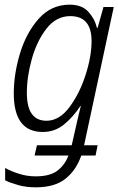

<svg xmlns="http://www.w3.org/2000/svg" viewBox="-20 -562 507 822"><path d="M95 -164Q95 -234 116.5 -310.5Q138 -387 179.5 -440Q221 -493 281 -493Q372 -493 372 -386Q372 -321 346.5 -241.5Q321 -162 277.5 -103.5Q234 -45 179 -45Q95 -45 95 -164ZM328 104H389L398 60H340L467 -532H423L398 -443H395Q385 -483 357.5 -512.5Q330 -542 278 -542Q199 -542 145.5 -481.5Q92 -421 65.5 -333Q39 -245 39 -162Q39 3 163 3Q215 3 254.5 -29.5Q294 -62 324 -108H326Q320 -85 314 -59Q308 -33 304 -15L287 60H138L128 104H273Q258 144 226 168.5Q194 193 133 193Q95 193 59.5 181.5Q24 170 2 157V210Q24 221 58 230.5Q92 240 133 240Q214 240 260 203.5Q306 167 328 104Z"/></svg>

Font: Noto Sans UI SemiCondensed Light
Style: Italic
Weight: 300
Width: 4
Designer: Monotype Design Team
Foundry: Monotype Imaging Inc.
Version: 1.001